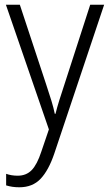

<svg xmlns="http://www.w3.org/2000/svg" viewBox="-20 -552 463 813"><path d="M5 -532H64L175 -196Q189 -154 198 -124.5Q207 -95 212 -70H215Q221 -95 231 -127Q241 -159 253 -195L362 -532H421L210 98Q186 169 152 205Q118 241 62 241Q46 241 32.5 239Q19 237 6 233V184Q17 188 29.5 190Q42 192 55 192Q91 192 114 168.5Q137 145 155 90L187 -4Z"/></svg>

Font: Noto Sans Kannada SemiCondensed Light
Style: Regular
Weight: 300
Width: 4
Designer: Jelle Bosma - Monotype Design Team
Foundry: Monotype Imaging Inc.
Version: Version 2.005; ttfautohint (v1.8.4.7-5d5b)